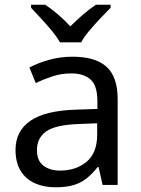

<svg xmlns="http://www.w3.org/2000/svg" viewBox="-20 -786 601 816"><path d="M288 -545Q386 -545 433 -502Q480 -459 480 -365V0H416L399 -76H395Q372 -47 347.5 -27.5Q323 -8 291.5 1Q260 10 215 10Q167 10 128.5 -7Q90 -24 68 -59.5Q46 -95 46 -149Q46 -229 109 -272.5Q172 -316 303 -320L394 -323V-355Q394 -422 365 -448Q336 -474 283 -474Q241 -474 203 -461.5Q165 -449 132 -433L105 -499Q140 -518 188 -531.5Q236 -545 288 -545ZM314 -259Q214 -255 175.5 -227Q137 -199 137 -148Q137 -103 164.5 -82Q192 -61 235 -61Q303 -61 348 -98.5Q393 -136 393 -214V-262ZM235 -606Q222 -629 200 -655.5Q178 -682 154 -708Q130 -734 112 -753V-766H172Q198 -749 226 -725Q254 -701 279 -674Q306 -701 334 -725Q362 -749 388 -766H450V-753Q431 -734 406.5 -708Q382 -682 359.5 -655.5Q337 -629 325 -606Z"/></svg>

Font: Noto Sans Thai
Style: Regular
Weight: 400
Designer: Monotype Design Team
Foundry: Monotype Imaging Inc.
Version: Version 2.001